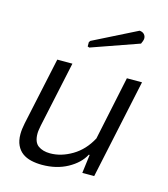

<svg xmlns="http://www.w3.org/2000/svg" viewBox="-105 -763 752 858"><g transform="rotate(15 271.0 -334.0)"><path d="M229 -552V-572L234 -579L435 -680Q449 -679 456.5 -671Q464 -663 464 -652Q464 -646 461.5 -639.5Q459 -633 456 -626L237 -549ZM183 -460 118 -156Q116 -145 114.5 -135.5Q113 -126 113 -118Q113 -78 134.5 -62.5Q156 -47 190 -47Q241 -47 291.5 -77Q342 -107 373 -165L435 -460H505L407 0H352L363 -86H359Q337 -44 286 -16Q235 12 168 12Q141 12 117.5 6.5Q94 1 77 -11.5Q60 -24 50 -45Q40 -66 40 -96Q40 -118 46 -147L113 -460Z"/></g></svg>

Font: Quattrocento Sans
Style: Italic
Weight: 400
Designer: Pablo Impallari
Foundry: Pablo Impallari, Igino Marini, Brenda Gallo
Version: Version 2.000